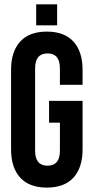

<svg xmlns="http://www.w3.org/2000/svg" viewBox="-20 -853 430 881"><path d="M205.1 -290V-390.1H358.9V-168Q358.9 -83.5 316.9 -37.8Q274.9 7.8 194.8 7.8Q114.7 7.8 72.8 -37.8Q30.8 -83.5 30.8 -168V-532.2Q30.8 -616.7 72.8 -662.4Q114.7 -708 194.8 -708Q274.9 -708 316.9 -662.4Q358.9 -616.7 358.9 -532.2V-463.9H254.9V-539.1Q254.9 -607.9 198.2 -607.9Q141.1 -607.9 141.1 -539.1V-161.1Q141.1 -92.8 198.2 -92.8Q254.9 -92.8 254.9 -161.1V-290ZM146 -833H242.2V-736.8H146Z"/></svg>

Font: Bebas Neue Bold
Style: Regular
Weight: 700
Designer: Ryoichi Tsunekawa
Foundry: Ryoichi Tsunekawa
Version: Version 1.300